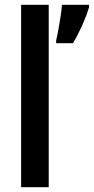

<svg xmlns="http://www.w3.org/2000/svg" viewBox="-20 -780 391 800"><path d="M183 0H68V-760H183ZM351 -750Q341 -716 322 -673.5Q303 -631 284 -600H214V-612Q218 -627 223 -655Q228 -683 232.5 -712Q237 -741 238 -760H351Z"/></svg>

Font: Noto Sans Sinhala Condensed SemiBold
Style: Regular
Weight: 600
Width: 3
Designer: Jelle Bosma - Monotype Design Team
Foundry: Monotype Imaging Inc.
Version: Version 2.006; ttfautohint (v1.8.4.7-5d5b)